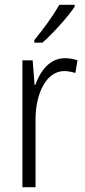

<svg xmlns="http://www.w3.org/2000/svg" viewBox="-20 -878 356 805"><path d="M293 -850V-858H229C202 -811 164 -759 124 -710V-699H158C201 -737 264 -806 293 -850ZM252 -634C188 -634 149 -580 128 -522H125L117 -625H74V-93H129V-375C128 -484 174 -580 249 -580C266 -580 283 -576 296 -572L305 -625C289 -631 270 -634 252 -634Z"/></svg>

Font: Noto Sans Telugu UI Condensed Light
Style: Regular
Weight: 300
Width: 3
Designer: Jelle Bosma - Monotype Design Team
Foundry: Monotype Imaging Inc.
Version: Version 2.005